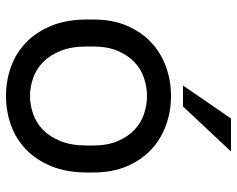

<svg xmlns="http://www.w3.org/2000/svg" viewBox="-95 -685 790 640"><g transform="rotate(90 300.0 -365.0)"><path d="M300 10Q249 10 203 -6.5Q157 -23 122 -56.5Q87 -90 66 -141Q45 -192 45 -260V-280Q45 -345 66 -393.5Q87 -442 122 -474.5Q157 -507 203 -523.5Q249 -540 300 -540Q351 -540 397 -523.5Q443 -507 478 -474.5Q513 -442 534 -393.5Q555 -345 555 -280V-260Q555 -192 534 -141Q513 -90 478 -56.5Q443 -23 397 -6.5Q351 10 300 10ZM300 -70Q330 -70 360 -80.5Q390 -91 413 -113.5Q436 -136 450.5 -172Q465 -208 465 -260V-280Q465 -328 450.5 -362Q436 -396 413 -418Q390 -440 360 -450Q330 -460 300 -460Q270 -460 240 -450Q210 -440 187 -418Q164 -396 149.5 -362Q135 -328 135 -280V-260Q135 -208 149.5 -172Q164 -136 187 -113.5Q210 -91 240 -80.5Q270 -70 300 -70ZM265 -580 375 -740H485L335 -580Z"/></g></svg>

Font: Golos Text VF
Style: Regular
Weight: 400
Designer: A.Korolkova, Vitaly Kuzmin
Foundry: ParaType Ltd
Version: Version 2.003